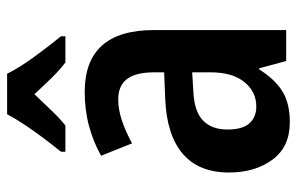

<svg xmlns="http://www.w3.org/2000/svg" viewBox="-164 -642 816 527"><g transform="rotate(-90 243.5 -378.0)"><path d="M255 -553Q425 -553 425 -363V0H340L320 -74H317Q290 -31 257 -10.5Q224 10 172 10Q104 10 69 -38Q34 -86 34 -157Q34 -240 85.5 -284Q137 -328 236 -332L309 -335V-361Q309 -413 290.5 -437Q272 -461 235 -461Q207 -461 177 -451Q147 -441 114 -423L80 -508Q117 -529 161 -541Q205 -553 255 -553ZM260 -255Q203 -253 177.5 -229Q152 -205 152 -161Q152 -120 169 -101Q186 -82 215 -82Q256 -82 282.5 -115Q309 -148 309 -208V-258ZM305 -766Q322 -732 351.5 -691.5Q381 -651 408 -618V-606H336Q315 -622 293.5 -644Q272 -666 249 -691Q225 -666 203.5 -643.5Q182 -621 163 -606H91V-618Q108 -639 128 -665.5Q148 -692 165.5 -718.5Q183 -745 194 -766Z"/></g></svg>

Font: Noto Sans Hebrew Condensed SemiBold
Style: Regular
Weight: 600
Width: 3
Designer: Monotype Design Team
Foundry: Monotype Imaging Inc.
Version: Version 2.004; ttfautohint (v1.8.4.7-5d5b)